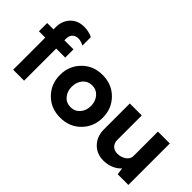

<svg xmlns="http://www.w3.org/2000/svg" viewBox="-49 -1276 1801 1801"><g transform="rotate(45 852.0 -375.5)"><path d="M127.9 0V-425.8H43.9V-535.2H127.9V-565.9Q127.9 -643.1 174.1 -696.5Q220.2 -750 296.9 -755.9Q335 -758.8 374 -750Q413.1 -741.2 426.8 -730V-619.1Q403.8 -633.3 374 -638.7Q344.2 -644 314.9 -632.8Q272.9 -610.8 272.9 -556.2V-535.2H393.1V-425.8H272.9V0Z M960.4 -74.5Q879.9 6.8 756.8 6.8Q633.8 6.8 553.2 -74.5Q472.7 -155.8 472.7 -275.9Q472.7 -396 553.2 -477.5Q633.8 -559.1 756.8 -559.1Q879.9 -559.1 960.4 -477.5Q1041 -396 1041 -275.9Q1041 -155.8 960.4 -74.5ZM756.8 -131.8Q813 -131.8 848.9 -173.3Q884.8 -214.8 884.8 -275.9Q884.8 -336.9 848.9 -378.9Q813 -420.9 756.8 -420.9Q699.7 -420.9 664.3 -379.4Q628.9 -337.9 628.9 -275.9Q628.9 -213.9 664.3 -172.9Q699.7 -131.8 756.8 -131.8Z M1656.2 -549.8V0H1514.6L1505.4 -68.8Q1475.6 -33.7 1428 -14.4Q1380.4 4.9 1330.6 4.9Q1239.7 4.9 1182.6 -54.4Q1125.5 -113.8 1125.5 -207V-549.8H1284.2V-226.1Q1284.2 -184.1 1308.8 -158.9Q1333.5 -133.8 1376.5 -133.8Q1424.3 -133.8 1461.4 -159.9Q1498.5 -186 1498.5 -226.1V-549.8Z"/></g></svg>

Font: Oakes Grotesk
Style: Bold
Weight: 700
Designer: Samuel Oakes
Foundry: Samuel Oakes
Version: Version 1.0 | wf-rip DC20170320